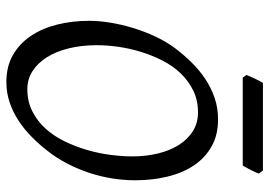

<svg xmlns="http://www.w3.org/2000/svg" viewBox="-138 -668 822 585"><g transform="rotate(90 272.5 -376.0)"><path d="M457 -369.1Q457 -410.2 448.2 -446.5Q439.5 -482.9 422.4 -510Q405.3 -537.1 380.4 -553Q355.5 -568.8 323.2 -568.8Q286.1 -568.8 256.6 -554.4Q227.1 -540 204.1 -516.1Q181.2 -492.2 165 -460.4Q148.9 -428.7 138.4 -394.5Q127.9 -360.4 123 -325.4Q118.2 -290.5 118.2 -259.8Q118.2 -214.4 127.7 -175.5Q137.2 -136.7 154.8 -108.6Q172.4 -80.6 197 -64.7Q221.7 -48.8 252 -48.8Q289.6 -48.8 319.6 -64Q349.6 -79.1 372.3 -104.2Q395 -129.4 411.1 -162.4Q427.2 -195.3 437.5 -231Q447.8 -266.6 452.4 -302.2Q457 -337.9 457 -369.1ZM529.8 -377.9Q529.8 -343.3 524.2 -307.6Q518.6 -272 507.1 -237.3Q495.6 -202.6 478.8 -170.2Q461.9 -137.7 439.9 -109.9Q419.4 -83.5 396.2 -60.8Q373 -38.1 346.9 -21.2Q320.8 -4.4 291.7 5.4Q262.7 15.1 230 15.1Q183.1 15.1 148.2 -4.9Q113.3 -24.9 90.1 -59.3Q66.9 -93.8 55.4 -139.6Q43.9 -185.5 43.9 -236.8Q43.9 -267.6 49.6 -302Q55.2 -336.4 65.7 -370.8Q76.2 -405.3 91.3 -437.7Q106.4 -470.2 126 -497.1Q146.5 -524.4 170.2 -548.6Q193.8 -572.8 220.9 -590.8Q248 -608.9 278.8 -619.4Q309.6 -629.9 344.2 -629.9Q392.1 -629.9 427.2 -609.9Q462.4 -589.8 485.1 -555.4Q507.8 -521 518.8 -475.1Q529.8 -429.2 529.8 -377.9ZM509.3 -754.4Q507.8 -749 504.6 -742.2Q501.5 -735.4 497.8 -728.5Q494.1 -721.7 490.7 -715.3Q487.3 -709 484.9 -705.1H216.8L209 -716.8Q210.9 -721.7 213.9 -728.3Q216.8 -734.9 220 -741.7Q223.1 -748.5 226.6 -755.1Q230 -761.7 232.9 -766.6H500L509.3 -754.4Z"/></g></svg>

Font: Gentium
Style: Italic
Weight: 400
Italic angle: -7°
Designer: J. Victor Gaultney
Version: Version 1.02; 2005; OFL release